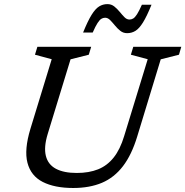

<svg xmlns="http://www.w3.org/2000/svg" viewBox="-20 -928 924 958"><path d="M218 -259.5Q198 -194 208.8 -150.5Q219.5 -107 258.8 -86Q298 -65 363 -65Q424 -65 469.5 -83.2Q515 -101.5 547.2 -142Q579.5 -182.5 599.5 -249L717 -632.5L633 -655L645 -694.5H884.5L873 -655L782 -632L665 -248Q637 -155.5 593.5 -98.8Q550 -42 488.8 -16Q427.5 10 345 10Q252.5 10 193.2 -20.2Q134 -50.5 117 -115.8Q100 -181 132 -286L238 -632.5L154.5 -655L166.5 -694.5H435L423 -655L332 -632ZM736 -904.5Q712.5 -846.5 693.5 -816Q674.5 -785.5 655.8 -774Q637 -762.5 614.5 -762.5Q595 -762.5 580.5 -774Q566 -785.5 553.5 -800.8Q541 -816 529.5 -827.8Q518 -839.5 504.5 -839.5Q494.5 -839.5 485.8 -834.2Q477 -829 466.8 -813.2Q456.5 -797.5 442.5 -765.5H394.5Q418 -823.5 437 -854Q456 -884.5 474.8 -896Q493.5 -907.5 516 -907.5Q535.5 -907.5 550 -896Q564.5 -884.5 577 -869.2Q589.5 -854 601 -842.2Q612.5 -830.5 626 -830.5Q636 -830.5 644.8 -835.8Q653.5 -841 663.8 -857Q674 -873 688 -904.5Z"/></svg>

Font: Newsreader 10pt
Style: Italic
Weight: 400
Italic angle: -17°
Version: Version 1.003